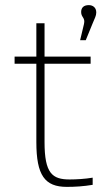

<svg xmlns="http://www.w3.org/2000/svg" viewBox="-20 -721 420 750"><path d="M252 -20C184 -20 154 -44 154 -166V-472H334V-500H154V-630H122V-500H37V-472H122V-166C122 -36 155 9 241 9C273 9 306 7 342 1V-27C313 -22 277 -20 252 -20ZM293 -564H315L342 -630C350 -650 356 -659 356 -672V-673C356 -691 343 -701 327 -701C307 -701 297 -691 297 -674C297 -652 314 -653 308 -627Z"/></svg>

Font: LT Wave Alt Thin
Style: Regular
Weight: 100
Designer: Daniel Lyons
Version: Version 2.5 (Glyphs App)